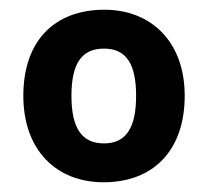

<svg xmlns="http://www.w3.org/2000/svg" viewBox="-20 -742 428 395"><path d="M360 -545C360 -658 289 -722 195 -722C92 -722 28 -658 28 -545C28 -432 97 -367 193 -367C295 -367 360 -432 360 -545ZM127 -545C127 -610 147 -642 194 -642C240 -642 260 -610 260 -545C260 -480 240 -447 194 -447C147 -447 127 -480 127 -545Z"/></svg>

Font: Noto Sans Malayalam
Style: Bold
Weight: 700
Designer: Jelle Bosma - Monotype Design Team
Foundry: Monotype Imaging Inc.
Version: Version 2.104